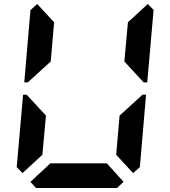

<svg xmlns="http://www.w3.org/2000/svg" viewBox="-20 -945 856 965"><path d="M93 -75 64 -105 96 -469H114L126 -456L211 -364L193 -167ZM134 -544 120 -531H102L133 -894L167 -925L252 -833L235 -636ZM601 -31 568 0H161L133 -31L233 -124H517ZM723 -925 752 -895 720 -531H702L690 -544L605 -636L623 -833ZM682 -456 696 -469H714L683 -105L649 -75L564 -167L581 -364Z"/></svg>

Font: DSEG7 Classic Mini
Style: Bold Italic
Weight: 700
Italic angle: -5°
Designer: Keshikan(Twitter:@keshinomi_88pro)
Version: Version 0.46